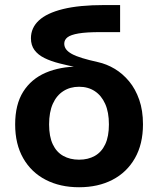

<svg xmlns="http://www.w3.org/2000/svg" viewBox="-20 -748 642 779"><path d="M300.8 11.7Q223.6 11.7 165.3 -18.6Q106.9 -48.8 74.2 -106Q41.5 -163.1 41.5 -243.2Q41.5 -324.2 74.2 -376Q106.9 -427.7 165.3 -452.9Q223.6 -478 300.8 -478V-473.1Q258.3 -481.4 222.4 -490.5Q186.5 -499.5 160.4 -512.5Q134.3 -525.4 119.9 -544.9Q105.5 -564.5 105.5 -592.8Q105.5 -634.8 137.5 -664.8Q169.4 -694.8 235.4 -711.2Q301.3 -727.5 403.3 -727.5H467.3V-617.7H386.7Q330.6 -617.7 298.8 -612.3Q267.1 -606.9 253.9 -596.7Q240.7 -586.4 240.7 -570.8Q240.7 -558.6 248 -548.3Q255.4 -538.1 271.2 -529.3Q287.1 -520.5 313.2 -512.5Q339.4 -504.4 377 -496.1Q412.6 -488.3 445.3 -468.8Q478 -449.2 503.9 -418Q529.8 -386.7 544.9 -343.3Q560.1 -299.8 560.1 -243.7Q560.1 -163.1 527.3 -106Q494.6 -48.8 436.5 -18.6Q378.4 11.7 300.8 11.7ZM300.8 -100.1Q337.4 -100.1 364.7 -115.5Q392.1 -130.9 407 -162.6Q421.9 -194.3 421.9 -243.2Q421.9 -293 406.7 -326.7Q391.6 -360.4 364.5 -378.2Q337.4 -396 300.8 -396Q264.6 -396 237.1 -378.4Q209.5 -360.8 194.3 -326.9Q179.2 -293 179.2 -243.2Q179.2 -194.3 194.1 -162.6Q209 -130.9 236.6 -115.5Q264.2 -100.1 300.8 -100.1Z"/></svg>

Font: Inter
Style: 650
Weight: 650
Designer: Rasmus Andersson
Foundry: rsms
Version: Version 4.001;git-66647c0bb